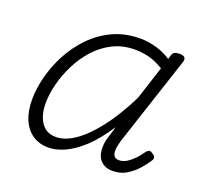

<svg xmlns="http://www.w3.org/2000/svg" viewBox="-99 -635 819 768"><g transform="rotate(20 311.0 -251.0)"><path d="M178 17Q138 17 109.5 -2.5Q81 -22 66 -57.5Q51 -93 51 -142Q51 -187 64 -238.5Q77 -290 103 -339.5Q129 -389 168.5 -430Q208 -471 260 -495Q312 -519 376 -519Q409 -519 444 -509Q479 -499 507 -480L512 -497Q516 -508 523 -511.5Q530 -515 543 -515Q561 -515 566 -508Q571 -501 567 -489L441 -106Q434 -82 433.5 -65Q433 -48 440 -40Q447 -32 460 -32Q477 -32 493 -42Q509 -52 523.5 -67Q538 -82 549 -99Q554 -106 560.5 -108.5Q567 -111 576 -104Q588 -98 589 -90.5Q590 -83 585 -76Q573 -57 554 -35.5Q535 -14 509.5 1.5Q484 17 451 17Q429 17 414 8.5Q399 0 391 -14Q383 -28 381.5 -47.5Q380 -67 385 -91Q389 -106 394 -121Q399 -136 403 -152Q363 -90 323 -53Q283 -16 246 0.5Q209 17 178 17ZM107 -146Q107 -112 117 -86.5Q127 -61 145 -47Q163 -33 192 -33Q229 -33 271 -61.5Q313 -90 358 -147.5Q403 -205 447 -293L493 -435Q458 -456 428.5 -463Q399 -470 371 -470Q319 -470 277 -449Q235 -428 203.5 -393Q172 -358 150.5 -315Q129 -272 118 -228Q107 -184 107 -146Z"/></g></svg>

Font: Playwrite CU ExtraLight
Style: Regular
Weight: 250
Designer: Veronika Burian, José Scaglione
Foundry: TypeTogether
Version: Version 1.002